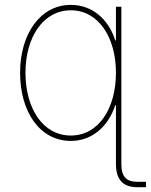

<svg xmlns="http://www.w3.org/2000/svg" viewBox="-20 -574 627 798"><path d="M274.4 11.7C361.3 11.7 429.2 -46.4 459 -136.7H461.9V107.4C461.9 173.8 491.7 204.1 551.8 204.1H586.9V181.6H551.8C504.9 181.6 484.4 160.6 484.4 107.4V-545.9H461.9V-406.2H459C430.2 -497.1 360.8 -553.7 274.4 -553.7C146.5 -553.7 63.5 -431.6 63.5 -271.5C63.5 -109.9 145 11.7 274.4 11.7ZM274.4 -10.7C158.2 -10.7 85.9 -123.5 85.9 -271.5C85.9 -418.9 159.2 -531.2 274.4 -531.2C389.2 -531.2 461.9 -418.9 461.9 -271.5C461.9 -123.5 390.1 -10.7 274.4 -10.7Z"/></svg>

Font: Raveo Thin
Style: Regular
Weight: 100
Designer: Jakub Foglar, Rasmus Andersson (Inter)
Foundry: Jakubfoglar.com
Version: Version 1.100;Glyphs 3.2.3 (3260)